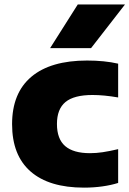

<svg xmlns="http://www.w3.org/2000/svg" viewBox="-20 -828 578 858"><path d="M34 -273Q34 -412.5 120.2 -485Q206.5 -557.5 369 -557.5Q447 -557.5 508 -543.5V-392.5Q444.5 -403.5 393.5 -403.5Q310.5 -403.5 272.5 -372Q234.5 -340.5 234.5 -274Q234.5 -207 271.2 -175.2Q308 -143.5 382 -143.5Q410 -143.5 438.8 -147.8Q467.5 -152 508 -161.5V-10.5Q476.5 -0.5 437.2 5Q398 10.5 355.5 10.5Q199 10.5 116.5 -61.8Q34 -134 34 -273ZM204 -613 327.5 -808H538.5L387 -613Z"/></svg>

Font: Encode Sans Semi Expanded ExBd
Style: Regular
Weight: 800
Width: 6
Designer: Multiple Designers
Foundry: Impallari Type
Version: Version 2.000